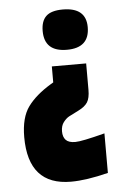

<svg xmlns="http://www.w3.org/2000/svg" viewBox="-49 -529 486 730"><g transform="rotate(-5 193.5 -164.5)"><path d="M30 -21Q30 -96 60 -137Q90 -178 148 -213L158 -219V-280H289V-179Q289 -148 279 -132Q269 -116 243.5 -103.5Q218 -91 207 -85Q196 -79 185.5 -65.5Q175 -52 175 -30.5Q175 -9 186 2.5Q197 14 222 14Q247 14 335 -9V142Q251 163 193 163Q30 163 30 -21ZM307 -417Q307 -338 221 -338Q135 -338 135 -417Q135 -455 154.5 -473.5Q174 -492 218 -492Q307 -492 307 -417Z"/></g></svg>

Font: Passion One
Style: Regular
Weight: 400
Designer: Alejandro Lo Celso
Foundry: Fontstage
Version: Version 1.001